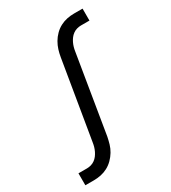

<svg xmlns="http://www.w3.org/2000/svg" viewBox="-222 -849 1044 1169"><g transform="rotate(-30 300.0 -265.0)"><path d="M26 205V121H86Q100 121 114.5 117Q129 113 141.5 104Q154 95 163 83Q172 71 178.5 57.5Q185 44 189 30Q193 16 195 2L286 -545Q290 -570 297.5 -594Q305 -618 318 -640.5Q331 -663 350 -682Q369 -701 392 -713Q415 -725 439.5 -730Q464 -735 489 -735H549V-651H489Q475 -651 460.5 -647Q446 -643 433.5 -634Q421 -625 412 -613Q403 -601 396.5 -587.5Q390 -574 386 -560Q382 -546 380 -532L290 15Q285 40 278 64Q271 88 257.5 110.5Q244 133 225 152Q206 171 183 183Q160 195 135.5 200Q111 205 86 205Z"/></g></svg>

Font: Iosevka Slab Medium Extended
Style: Italic
Weight: 500
Width: 7
Italic angle: -9°
Monospace: yes
Designer: Belleve Invis
Foundry: Belleve Invis
Version: Version 11.1.0; ttfautohint (v1.8.3)